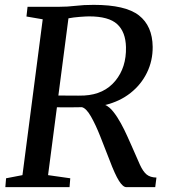

<svg xmlns="http://www.w3.org/2000/svg" viewBox="-20 -771 695 791"><path d="M2 0 5 -36.5 72.5 -49.5 156 -691.5 89 -703 93.5 -743H222Q259 -743 291.5 -747Q324 -751 366 -751Q497 -751 552.5 -707.5Q608 -664 609 -578Q609.5 -521 585.5 -471.8Q561.5 -422.5 517.5 -387.8Q473.5 -353 413.5 -338.5Q431 -331 447.2 -310.2Q463.5 -289.5 478 -263Q492.5 -236.5 503.8 -211.2Q515 -186 522.5 -169.5Q543.5 -120.5 556.5 -92.2Q569.5 -64 584.2 -52Q599 -40 624.5 -39.5L619.5 0H500.5Q486.5 0 470 -26.2Q453.5 -52.5 431.5 -111Q412.5 -160 393.2 -208.8Q374 -257.5 354.5 -291.5Q335 -325.5 317 -329.5Q313.5 -329 295.5 -329Q277.5 -329 254.8 -328.8Q232 -328.5 214.5 -329L178 -49.5L269.5 -36.5L266.5 0ZM347 -703.5Q335 -703.5 308.5 -701.5Q282 -699.5 262 -695.5L220.5 -377.5Q237.5 -377.5 260.5 -377.2Q283.5 -377 302.5 -377Q321.5 -377 327 -377.5Q409 -382 455 -437.8Q501 -493.5 499 -577Q497.5 -639.5 462.8 -671.5Q428 -703.5 347 -703.5Z"/></svg>

Font: Merriweather Text Regular
Style: Italic
Weight: 400
Italic angle: -7.8°
Designer: Eben Sorkin
Foundry: Eben Sorkin
Version: Version 2.100; ttfautohint (v1.7.19-72a1) -l 8 -r 50 -G 200 